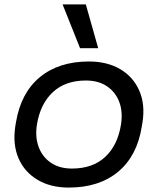

<svg xmlns="http://www.w3.org/2000/svg" viewBox="-20 -830 716 868"><path d="M291 18Q208 18 149 -17.5Q90 -53 63.5 -115Q37 -177 49 -258L52 -276Q74 -410 160 -481Q246 -552 382 -552Q465 -552 524 -517Q583 -482 610 -419.5Q637 -357 624 -276L621 -258Q600 -125 514 -53.5Q428 18 291 18ZM305 -68Q399 -68 455.5 -120.5Q512 -173 527 -267Q536 -325 519 -369.5Q502 -414 463.5 -440Q425 -466 368 -466Q275 -466 218.5 -413Q162 -360 147 -267Q138 -210 155 -165Q172 -120 210.5 -94Q249 -68 305 -68ZM424 -612H342L263 -810H368Z"/></svg>

Font: Sora Variable Italic
Style: Regular
Weight: 400
Designer: Jonathan Barnbrook, Julián Moncada
Foundry: Barnbrook Fonts
Version: Version 2.000